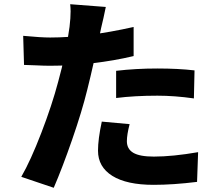

<svg xmlns="http://www.w3.org/2000/svg" viewBox="-20 -835 1040 911"><path d="M471 -750 460 -703Q424 -528 394 -409Q369 -307 322.5 -173Q276 -39 235 56L81 4Q125 -72 176 -204.5Q227 -337 256 -447Q274 -511 288.5 -582.5Q303 -654 310 -708Q315 -750 315 -781Q315 -797 313 -815L482 -802ZM614 -707V-569Q522 -547 419 -535Q316 -523 217 -523Q190 -523 150 -525L94 -527L90 -665Q175 -657 218 -657Q391 -657 614 -707ZM727 -510Q826 -510 903 -501L900 -368Q809 -381 727 -381Q619 -381 531 -370V-499Q624 -510 727 -510ZM582 -165Q582 -128 612.5 -110Q643 -92 710 -92Q799 -92 920 -113L915 28Q801 42 709 42Q581 42 513 -0.5Q445 -43 445 -120Q445 -175 463 -258L595 -246Q582 -196 582 -165Z"/></svg>

Font: Merged Yaku Han JP ExtraBold
Style: Regular
Weight: 800
Designer: Ryoko NISHIZUKA 西塚涼子 (kana, bopomofo & ideographs); Paul D. Hunt (Latin, Greek & Cyrillic); Sandoll Communications 산돌커뮤니
Foundry: Adobe
Version: Version 2.004